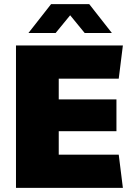

<svg xmlns="http://www.w3.org/2000/svg" viewBox="-20 -905 640 925"><path d="M57 0V-686H572L552 -526H263V-426H541V-273H263V-160H552L572 0ZM117 -746 226 -885H410L519 -746H388L302 -851H334L248 -746Z"/></svg>

Font: Chivo Medium Black
Style: Regular
Weight: 900
Version: Version 2.002